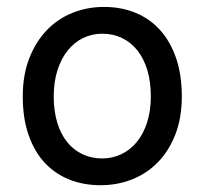

<svg xmlns="http://www.w3.org/2000/svg" viewBox="-20 -528 597 560"><path d="M46.4 -246.6Q46.4 -309.6 65.4 -358.2Q84.5 -406.7 116.7 -440.2Q148.9 -473.6 191.9 -490.7Q234.9 -507.8 283.2 -507.8Q333.5 -507.8 375.2 -490.7Q417 -473.6 447 -440.2Q477.1 -406.7 493.7 -358.2Q510.3 -309.6 510.3 -246.6Q510.3 -183.6 491.2 -135.3Q472.2 -86.9 439.9 -54.2Q407.7 -21.5 364.7 -4.6Q321.8 12.2 273.4 12.2Q223.1 12.2 181.4 -4.6Q139.6 -21.5 109.6 -54.2Q79.6 -86.9 63 -135.3Q46.4 -183.6 46.4 -246.6ZM136.7 -246.6Q136.7 -204.1 147 -170.4Q157.2 -136.7 176 -113.5Q194.8 -90.3 220.7 -78.1Q246.6 -65.9 278.3 -65.9Q307.6 -65.9 333.5 -78.1Q359.4 -90.3 378.7 -113.5Q397.9 -136.7 408.9 -170.4Q419.9 -204.1 419.9 -246.6Q419.9 -289.6 409.7 -323.5Q399.4 -357.4 380.6 -381.1Q361.8 -404.8 335.7 -417.2Q309.6 -429.7 278.3 -429.7Q248.5 -429.7 222.7 -417.2Q196.8 -404.8 177.7 -381.1Q158.7 -357.4 147.7 -323.5Q136.7 -289.6 136.7 -246.6Z"/></svg>

Font: Andika DR AuSIL
Style: Regular
Weight: 400
Designer: Annie Olsen & Victor Gaultney
Foundry: SIL International
Version: Version 0.003